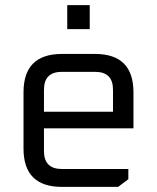

<svg xmlns="http://www.w3.org/2000/svg" viewBox="-20 -731 614 751"><path d="M72 -150V-370Q72 -520 222 -520H352Q502 -520 502 -370V-229H152V-140Q152 -70 222 -70H482V-30L442 0H222Q72 0 72 -150ZM152 -294H422V-380Q422 -450 352 -450H222Q152 -450 152 -380ZM243 -617V-711H331V-617Z"/></svg>

Font: Oxanium ExtraLight
Style: Regular
Weight: 400
Version: Version 2.000